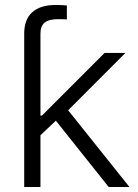

<svg xmlns="http://www.w3.org/2000/svg" viewBox="-20 -747 551 767"><path d="M76.7 -429.2V-612.8Q76.7 -669.4 108.9 -698.2Q141.1 -727.1 202.1 -727.1Q215.3 -727.1 227.1 -726.6Q238.8 -726.1 247.1 -725.1V-669.4Q239.3 -669.9 228.8 -670.2Q218.3 -670.4 211.9 -670.4Q175.3 -670.4 158.4 -656.7Q141.6 -643.1 141.6 -612.8V-429.2ZM136.2 -201.7V-285.2H147.5L397.9 -535.6H481L233.9 -288.1L226.6 -287.1ZM76.7 0V-535.6H141.6V0ZM414.1 0 194.8 -275.4 241.2 -320.3 497.1 0Z"/></svg>

Font: Inter 20pt Light
Style: Regular
Weight: 300
Version: Version 4.001;git-66647c0bb